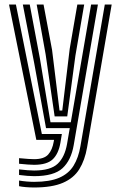

<svg xmlns="http://www.w3.org/2000/svg" viewBox="-20 -620 535 851"><path d="M131 211Q113.2 211 94.4 209.4Q75.5 207.8 64.5 205.2V180.2Q80.8 183 98.6 184.5Q116.5 186 131 186Q200.5 186 242.4 167.9Q284.2 149.8 306 114.5Q327.8 79.2 336.5 28L444.5 -600H475L366 33Q356.2 90 331.6 129.8Q307 169.5 259 190.2Q211 211 131 211ZM131 110.5Q110.5 110.5 64.5 105.8V81Q90.8 83.2 105.2 84.4Q119.8 85.5 131 85.5Q175 85.5 193.5 65Q212 44.5 218.2 7.5L219.5 0H141L20 -600H50.5L165.5 -26H254.2L247.8 12.5Q239.5 61.5 213.8 86Q188 110.5 131 110.5ZM131 160.8Q118 160.8 100.5 159.4Q83 158 64.5 155.5V130.8Q107.5 135.8 131 135.8Q204 135.8 235.6 105.8Q267.2 75.8 277.2 17.8L289.2 -52H184L132 -338L81.2 -600H111.8L157.2 -359L203.8 -78H293.8L383.8 -600H414L306.8 22.8Q295.2 90.5 257 125.6Q218.8 160.8 131 160.8ZM222.2 -104 182.2 -379.2 142.5 -600H173L210.8 -398.5L243.8 -130H256L289 -404L322.8 -600H353.2L314.2 -373.2L278 -104Z"/></svg>

Font: Big Shoulders Inline Text Black
Style: Regular
Weight: 900
Designer: Patric King
Foundry: XO Type Co
Version: Version 1.000